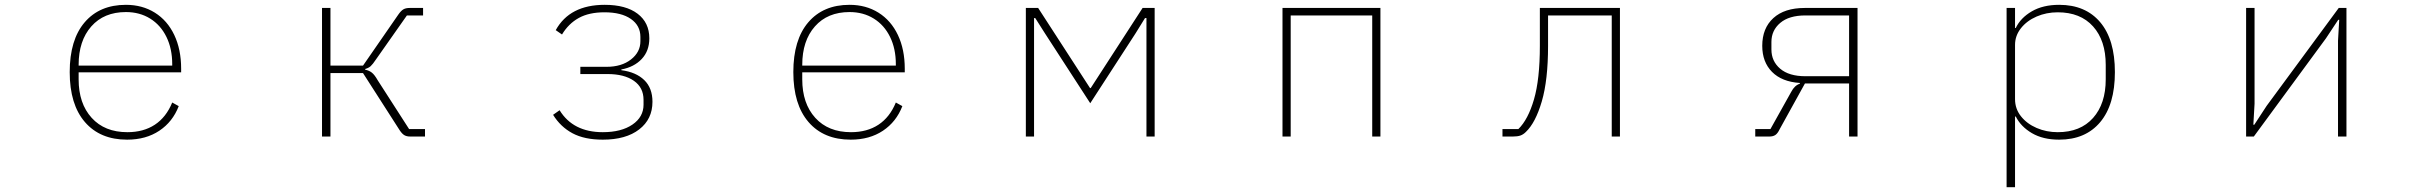

<svg xmlns="http://www.w3.org/2000/svg" viewBox="-20 -566 10040 796"><path d="M269 -267Q269 -401 331 -473.5Q393 -546 502 -546Q570 -546 622 -513.5Q674 -481 702.5 -421Q731 -361 731 -281V-266H306V-237Q306 -137 360 -77.5Q414 -18 508 -18Q575 -18 622 -49Q669 -80 694 -141L721 -126Q696 -61 640.5 -24Q585 13 507 13Q395 13 332 -60Q269 -133 269 -267ZM306 -297V-294H694V-300Q694 -364 670 -413Q646 -462 602.5 -489Q559 -516 502 -516Q411 -516 358.5 -456.5Q306 -397 306 -297Z M1315 0V-533H1350V-294H1485L1631 -505Q1642 -521 1652 -527Q1662 -533 1678 -533H1734V-502H1667L1539 -320Q1525 -299 1516.5 -291.5Q1508 -284 1494 -280V-277Q1510 -274 1521.5 -265Q1533 -256 1546 -233L1676 -31H1742V0H1680Q1666 0 1656.5 -5.5Q1647 -11 1637 -26L1485 -263H1350V0Z M2273 -90 2300 -109Q2356 -18 2479 -18Q2556 -18 2602 -49.5Q2648 -81 2648 -132V-152Q2648 -203 2608 -231Q2568 -259 2499 -259H2386V-289H2495Q2557 -289 2596 -319.5Q2635 -350 2635 -395V-413Q2635 -460 2595.5 -487.5Q2556 -515 2486 -515Q2422 -515 2379.5 -491.5Q2337 -468 2310 -423L2284 -441Q2342 -546 2487 -546Q2575 -546 2623.5 -509Q2672 -472 2672 -407Q2672 -355 2640.5 -321.5Q2609 -288 2556 -278V-275Q2617 -267 2651 -234Q2685 -201 2685 -144Q2685 -72 2630 -29.5Q2575 13 2479 13Q2403 13 2353.5 -13.5Q2304 -40 2273 -90Z M3269 -267Q3269 -401 3331 -473.5Q3393 -546 3502 -546Q3570 -546 3622 -513.5Q3674 -481 3702.5 -421Q3731 -361 3731 -281V-266H3306V-237Q3306 -137 3360 -77.5Q3414 -18 3508 -18Q3575 -18 3622 -49Q3669 -80 3694 -141L3721 -126Q3696 -61 3640.5 -24Q3585 13 3507 13Q3395 13 3332 -60Q3269 -133 3269 -267ZM3306 -297V-294H3694V-300Q3694 -364 3670 -413Q3646 -462 3602.5 -489Q3559 -516 3502 -516Q3411 -516 3358.5 -456.5Q3306 -397 3306 -297Z M4267 0H4233V-533H4284L4499 -201H4502L4717 -533H4767V0H4733V-491H4727L4688 -428L4500 -138L4312 -428L4272 -491H4267Z M5331 0H5297V-533H5703V0H5669V-502H5331Z M6209 0V-31H6275Q6315 -70 6339.5 -153.5Q6364 -237 6364 -376V-533H6696V0H6662V-502H6398V-376Q6398 -234 6372 -145.5Q6346 -57 6306 -19Q6295 -8 6283 -4Q6271 0 6253 0Z M7257 0V-31H7320L7406 -185Q7420 -212 7442 -219V-222Q7367 -227 7326.5 -268Q7286 -309 7286 -376Q7286 -449 7332 -491Q7378 -533 7462 -533H7681V0H7646V-220H7463L7358 -30Q7350 -13 7340.5 -6.5Q7331 0 7316 0ZM7646 -250V-502H7465Q7397 -502 7360.5 -471Q7324 -440 7324 -392V-361Q7324 -312 7360.5 -281Q7397 -250 7465 -250Z M8299 210V-533H8334V-450H8337Q8357 -492 8403.5 -519Q8450 -546 8517 -546Q8626 -546 8687 -474Q8748 -402 8748 -267Q8748 -132 8687 -59.5Q8626 13 8517 13Q8450 13 8404 -14Q8358 -41 8337 -83H8334V210ZM8710 -237V-297Q8710 -398 8657.5 -456.5Q8605 -515 8511 -515Q8464 -515 8423.5 -497.5Q8383 -480 8358.5 -449Q8334 -418 8334 -380V-155Q8334 -115 8358.5 -84Q8383 -53 8423.5 -35.5Q8464 -18 8511 -18Q8605 -18 8657.5 -77Q8710 -136 8710 -237Z M9324 0H9292V-533H9327V-136L9322 -49H9326L9377 -127L9676 -533H9708V0H9673V-397L9678 -484H9674L9623 -407Z"/></svg>

Font: IBM Plex Sans JP ExtraLight
Style: Regular
Weight: 200
Designer: Mike Abbink; Paul van der Laan; Pieter van Rosmalen; Wujin Sim; Yejin Wi; Jinhee Kim; Boomi Park; Yona Kim; Kichan Ma
Foundry: Sandoll Inc.
Version: Version 1.001